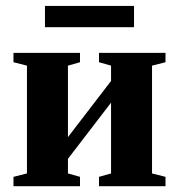

<svg xmlns="http://www.w3.org/2000/svg" viewBox="-20 -641 616 661"><path d="M320.8 0V-32.2L362.3 -43.9V-287.6L213.9 -94.2V-43.9L255.4 -32.2V0H26.4V-32.2L72.8 -43.9V-415L26.4 -426.8V-459H255.4V-426.8L213.9 -415V-168.9L362.3 -362.3V-415L320.8 -426.8V-459H549.8V-426.8L503.4 -415V-43.9L549.8 -32.2V0ZM134.8 -547.4V-620.6H441.4V-547.4Z"/></svg>

Font: Tinos
Style: Bold
Weight: 700
Designer: Steve Matteson
Foundry: Monotype Imaging Inc.
Version: Version 1.23